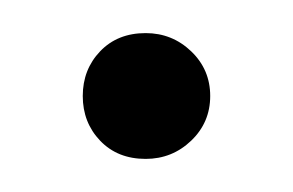

<svg xmlns="http://www.w3.org/2000/svg" viewBox="-20 -96 177 116"><path d="M68 0Q84 0 95.5 -11Q107 -22 107 -38Q107 -54 95.5 -65Q84 -76 68 -76Q51 -76 40.5 -65Q30 -54 30 -38Q30 -22 40.5 -11Q51 0 68 0Z"/></svg>

Font: Catamaran Thin
Style: Regular
Weight: 100
Designer: Pria Ravichandran
Version: Version 2.000